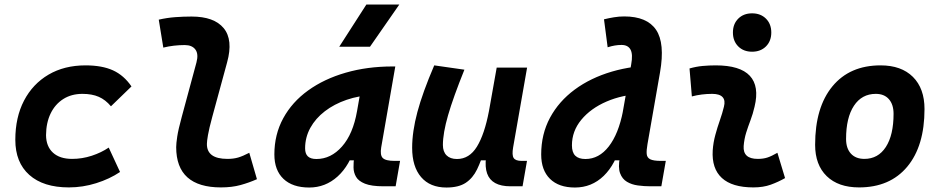

<svg xmlns="http://www.w3.org/2000/svg" viewBox="-20 -815 4142 845"><path d="M297.4 -115.7Q341.5 -115.7 383.7 -129.5Q425.8 -143.3 458.5 -165.5L508.3 -58.1Q462.4 -27.3 403.4 -8.8Q344.5 9.8 283.2 9.8Q170.7 9.8 109 -45.2Q47.4 -100.1 47.4 -199.7Q47.4 -298.8 85.8 -372.3Q124.2 -445.8 193.7 -486.6Q263.2 -527.3 356.4 -527.3Q429.2 -527.3 477.3 -505.4Q525.4 -483.4 558.6 -434.6L468.3 -347.2Q444.3 -376 414.6 -388.9Q384.9 -401.9 342.8 -401.9Q294.4 -401.9 258.5 -379.2Q222.7 -356.4 202.9 -315.8Q183.1 -275.1 182.6 -220.2Q183.1 -170.6 213.1 -143.1Q243 -115.7 297.4 -115.7Z M952.1 9.8Q854.5 9.8 804.9 -34.4Q755.4 -78.6 755.4 -167.5Q755.4 -183.1 760 -213.9Q764.6 -244.6 779.8 -300.3L844.7 -540.5Q854.5 -577.6 839.8 -597.2Q825.2 -616.7 793 -616.7Q769.5 -616.7 745.8 -614Q722.2 -611.3 698.7 -605.5L678.7 -728.5Q714.8 -736.8 751 -739.5Q787.1 -742.2 823.2 -742.2Q922.4 -742.2 964.6 -690.9Q1006.8 -639.6 979.5 -540.5L914.1 -300.3Q899.9 -248 895.3 -220.7Q890.6 -193.4 890.6 -182.1Q889.6 -115.7 981 -115.7Q1007.8 -115.7 1028.3 -121.8Q1048.8 -127.9 1077.1 -142.6L1110.8 -26.4Q1076.7 -11.2 1038.8 -0.7Q1001 9.8 952.1 9.8Z M1340.8 10.3Q1267.6 10.3 1227.5 -27.8Q1187.5 -65.9 1187.5 -135.3Q1187.5 -223.1 1226.6 -294.7Q1265.6 -366.2 1336.2 -417Q1406.7 -467.8 1501.5 -495.1Q1596.2 -522.5 1707.5 -522.5H1719.7L1657.7 -166.5Q1651.9 -132.3 1664.6 -119.6Q1677.2 -106.9 1717.3 -106.9H1740.7L1721.2 4.9H1668Q1614.7 4.9 1586.2 -6.6Q1557.6 -18.1 1546.9 -36.9Q1536.1 -55.7 1535.9 -77.9Q1535.6 -100.1 1538.6 -122.1L1570.8 -109.4H1514.2L1544.9 -175.3Q1519.5 -86.9 1465.8 -38.3Q1412.1 10.3 1340.8 10.3ZM1372.6 -115.2Q1436.5 -115.2 1485.1 -170.2Q1533.7 -225.1 1551.3 -325.7L1576.2 -467.3L1623 -397Q1560.1 -394.5 1505.4 -375.7Q1450.7 -356.9 1409.7 -325.4Q1368.7 -293.9 1345.7 -252.2Q1322.8 -210.4 1322.8 -162.1Q1322.8 -138.2 1335 -126.7Q1347.2 -115.2 1372.6 -115.2ZM1473.1 -609.4 1592.3 -794.9H1737.3L1608.4 -609.4Z M1944.8 10.3Q1872.6 10.3 1833.3 -35.6Q1793.9 -81.5 1793.9 -164.6Q1793.9 -235.8 1816.9 -321.8Q1839.8 -407.7 1891.1 -527.3L2023.9 -508.3Q1974.6 -386.2 1951.9 -307.6Q1929.2 -229 1929.2 -176.8Q1929.2 -147.5 1945.3 -131.3Q1961.4 -115.2 1991.2 -115.2Q2045.4 -115.2 2078.9 -169.4Q2112.3 -223.6 2131.8 -325.7L2127 -109.4H2094.7L2113.8 -160.6Q2098.1 -107.9 2079.6 -69.6Q2061 -31.2 2029.8 -10.5Q1998.5 10.3 1944.8 10.3ZM2226.6 4.9Q2185.1 4.9 2159.4 -9.3Q2133.8 -23.4 2123.8 -51.5Q2113.8 -79.6 2119.1 -122.1L2115.7 -234.9L2166 -517.6H2299.8L2238.3 -166.5Q2232.4 -132.3 2240.7 -119.6Q2249 -106.9 2275.9 -106.9H2299.3L2279.8 4.9Z M2510.3 10.3Q2439.5 10.3 2400.6 -27.8Q2361.8 -65.9 2361.8 -135.3Q2361.8 -224.6 2400.6 -296.9Q2439.5 -369.1 2509.3 -420.7Q2579.1 -472.2 2672.6 -499.8Q2766.1 -527.3 2876 -527.3H2884.8L2806.2 -401.9Q2719.7 -398.4 2649.7 -368.2Q2579.6 -337.9 2538.3 -287.8Q2497.1 -237.8 2497.1 -175.3Q2497.1 -144.5 2511.7 -129.9Q2526.4 -115.2 2556.6 -115.2Q2616.2 -115.2 2659.2 -170.4Q2702.1 -225.6 2721.7 -325.7L2719.2 -109.4H2662.6L2713.4 -185.1Q2689.9 -92.3 2637 -41Q2584 10.3 2510.3 10.3ZM2842.8 4.9Q2814.9 4.9 2787.6 1.2Q2760.3 -2.4 2739.3 -14.9Q2718.3 -27.3 2709 -52.7Q2699.7 -78.1 2708 -122.1L2717.3 -302.2L2757.8 -530.8Q2766.1 -575.7 2755.1 -596.4Q2744.1 -617.2 2715.3 -617.2Q2700.2 -617.2 2685.8 -614.7Q2671.4 -612.3 2654.3 -606.9L2638.2 -730Q2660.2 -735.4 2682.4 -739Q2704.6 -742.7 2727.1 -742.7Q2827.6 -742.7 2867.4 -683.8Q2907.2 -625 2884.8 -496.6L2829.6 -180.7Q2824.7 -153.3 2826.2 -137.2Q2827.6 -121.1 2841.8 -114Q2856 -106.9 2889.6 -106.9H2910.2L2890.6 4.9Z M3290 -587.4Q3252.4 -587.4 3229 -610.8Q3205.6 -634.3 3205.6 -671.9Q3205.6 -709.5 3229 -732.9Q3252.4 -756.3 3290 -756.3Q3327.6 -756.3 3351.1 -732.9Q3374.5 -709.5 3374.5 -671.9Q3374.5 -634.3 3351.1 -610.8Q3327.6 -587.4 3290 -587.4ZM3401.4 -142.6 3435.1 -31.2Q3405.3 -14.2 3372.1 -2.2Q3338.9 9.8 3295.9 9.8Q3202.1 9.8 3157 -31.7Q3111.8 -73.2 3116.7 -153.3Q3119.1 -188 3128.2 -221.2Q3137.2 -254.4 3148.2 -285.6Q3159.2 -316.9 3166 -345.2Q3173.3 -373 3160.2 -387.5Q3147 -401.9 3114.3 -401.9Q3067.9 -401.9 3024.9 -390.6L3014.6 -513.7Q3043.5 -522 3072.3 -524.7Q3101.1 -527.3 3129.9 -527.3Q3237.3 -527.3 3280 -481.4Q3322.8 -435.5 3300.8 -345.2Q3293.5 -313.5 3283 -285.9Q3272.5 -258.3 3263.9 -231Q3255.4 -203.6 3252.9 -172.4Q3249 -115.7 3314.9 -115.7Q3339.4 -115.7 3357.7 -121.8Q3376 -127.9 3401.4 -142.6Z M3760.7 9.8Q3669.4 9.8 3618.4 -39.8Q3567.4 -89.4 3567.4 -177.7Q3567.4 -342.8 3643.6 -435.1Q3719.7 -527.3 3855.5 -527.3Q3946.8 -527.3 3997.8 -476.6Q4048.8 -425.8 4048.8 -335Q4048.8 -172.4 3972.8 -81.3Q3896.7 9.8 3760.7 9.8ZM3784.1 -115.7Q3844.7 -115.7 3878.7 -168.2Q3912.6 -220.7 3912.6 -314Q3912.6 -355.2 3892.1 -378.5Q3871.7 -401.9 3834.5 -401.9Q3772.8 -401.9 3738.2 -349.5Q3703.6 -297.1 3703.6 -203.6Q3703.6 -162.1 3724.8 -138.9Q3746.1 -115.7 3784.1 -115.7Z"/></svg>

Font: Cascadia Mono NF
Style: Italic
Weight: 400
Italic angle: -10°
Monospace: yes
Designer: Aaron Bell
Foundry: Saja Typeworks
Version: Version 2404.023